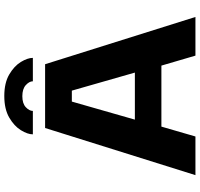

<svg xmlns="http://www.w3.org/2000/svg" viewBox="-38 -892 930 894"><g transform="rotate(-90 427.0 -445.0)"><path d="M795 0H615L568.5 -158.5H284.5L238.5 0H58.5L278 -700H575ZM401 -575.5 317 -282H536L452 -575.5ZM427 -890Q488 -890 527.2 -867Q566.5 -844 585.5 -812.8Q604.5 -781.5 604.5 -757H495.5Q495.5 -773.5 477.8 -789.8Q460 -806 426 -806Q392 -806 374.8 -789.8Q357.5 -773.5 357.5 -757H248.5Q248.5 -781.5 267.8 -812.8Q287 -844 326.5 -867Q366 -890 427 -890Z"/></g></svg>

Font: Trispace SemiExpanded
Style: Bold
Weight: 700
Width: 6
Designer: Tyler Finck
Foundry: Etcetera Type Company
Version: Version 1.210; ttfautohint (v1.8.3)